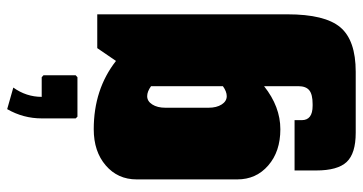

<svg xmlns="http://www.w3.org/2000/svg" viewBox="-258 -553 1011 535"><g transform="rotate(-90 247.5 -285.5)"><path d="M271 -753.9Q245.1 -717.8 245.1 -674.8H299.8L305.2 -669.9V-580.1L299.8 -575.2H189.9L185.1 -580.1V-674.8Q185.1 -726.1 210.9 -771ZM475.1 -520V9.8Q475.1 114.3 439 157.2Q402.8 200.2 314.9 200.2H145Q87.4 200.2 63.7 175Q40 149.9 40 89.8V29.8H180.2V49.8Q180.2 80.1 220.2 80.1H225.1Q252 80.1 263.4 70.8Q274.9 61.5 274.9 40V-55.2Q217.8 -9.8 154.8 -9.8Q92.8 -9.8 54 -43.5Q15.1 -77.1 15.1 -129.9V-410.2Q15.1 -462.9 54 -496.3Q92.8 -529.8 154.8 -529.8Q266.1 -529.8 345.2 -467.8L380.9 -520ZM274.9 -169.9V-370.1Q259.8 -380.9 247.1 -380.9Q232.9 -380.9 223.9 -366.7Q214.8 -352.5 214.8 -330.1V-210Q214.8 -187.5 223.9 -173.3Q232.9 -159.2 247.1 -159.2Q259.8 -159.2 274.9 -169.9Z"/></g></svg>

Font: Mikodacs
Style: Regular
Weight: 400
Designer: gluk (gluksza@wp.pl)
Foundry: gluk (gluksza@wp.pl)
Version: Version 0.28